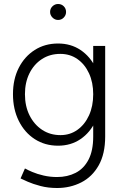

<svg xmlns="http://www.w3.org/2000/svg" viewBox="-20 -730 622 962"><path d="M266 212Q221 212 183 202Q145 192 119 180.5Q93 169 83 164L105 114Q117 121 141.5 131.5Q166 142 198.5 149.5Q231 157 266 157Q318 157 359 136Q400 115 423.5 70Q447 25 447 -46V-500H507V-46Q507 41 474.5 98.5Q442 156 387 184Q332 212 266 212ZM271 0Q205 0 154 -33Q103 -66 74 -124.5Q45 -183 45 -258Q45 -333 74 -390Q103 -447 154 -479.5Q205 -512 271 -512Q335 -512 383.5 -479.5Q432 -447 459.5 -390Q487 -333 487 -258Q487 -183 459.5 -124.5Q432 -66 383.5 -33Q335 0 271 0ZM283 -53Q331 -53 368 -79.5Q405 -106 426 -152Q447 -198 447 -258Q447 -317 426 -362.5Q405 -408 368 -434Q331 -460 282 -460Q230 -460 190 -434Q150 -408 127.5 -362.5Q105 -317 105 -258Q105 -198 128 -152Q151 -106 191 -79.5Q231 -53 283 -53ZM271 -630Q255 -630 243 -642Q231 -654 231 -670Q231 -687 243 -698.5Q255 -710 271 -710Q288 -710 299.5 -698.5Q311 -687 311 -670Q311 -654 299.5 -642Q288 -630 271 -630Z"/></svg>

Font: Figtree Light
Style: Regular
Weight: 300
Designer: Erik Kennedy
Foundry: Erik Kennedy
Version: Version 2.001;gftools[0.9.30]